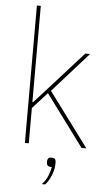

<svg xmlns="http://www.w3.org/2000/svg" viewBox="-62 -779 567 1030"><g transform="rotate(5 221.0 -264.0)"><path d="M94 -740H115V-222H119L189 -299L375 -506H401L209 -291L425 0H399L194 -277L115 -190V0H94ZM245 66Q267 66 267 88V99Q267 125 254.5 157.5Q242 190 222 212H204Q226 188 236.5 160.5Q247 133 249 116Q232 116 226.5 110Q221 104 221 96V88Q221 78 226 72Q231 66 245 66Z"/></g></svg>

Font: IBM Plex Sans Cond Thin
Style: Regular
Weight: 100
Width: 3
Designer: Mike Abbink, Paul van der Laan, Pieter van Rosmalen
Foundry: Bold Monday
Version: Version 1.3